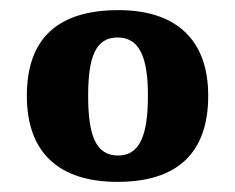

<svg xmlns="http://www.w3.org/2000/svg" viewBox="-20 -739 464 379"><path d="M212 -380C329 -380 391 -436 391 -550C391 -664 324 -719 214 -719C95 -719 33 -664 33 -550C33 -436 98 -380 212 -380ZM213 -432C169 -432 154 -472 154 -550C154 -627 169 -665 212 -665C255 -665 272 -627 272 -550C272 -472 256 -432 213 -432Z"/></svg>

Font: Noto Serif Lao SemiCondensed ExtraBold
Style: Regular
Weight: 800
Width: 4
Designer: Monotype Design Team
Foundry: Monotype Imaging Inc.
Version: Version 2.003